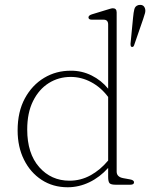

<svg xmlns="http://www.w3.org/2000/svg" viewBox="-20 -760 618 790"><path d="M52.5 -223.5Q52.5 -300 82.2 -355Q112 -410 161.8 -439.8Q211.5 -469.5 271.5 -469Q316.5 -469.5 356.8 -449.5Q397 -429.5 425 -395V-659Q425 -679 406.5 -679H358.5Q344 -679 344 -688.5Q344 -696.5 358 -701L417 -719Q425.5 -721.5 432.8 -723.8Q440 -726 444.5 -726Q460 -726 460 -709V-54Q460 -32 487 -27L514.5 -22Q531.5 -19 531.5 -10Q531.5 0 516.5 0H455Q437 0 431 -6Q425 -12 425 -32.5V-69Q391 -31 347.8 -10.2Q304.5 10.5 258.5 10.5Q198 10.5 151.5 -19.8Q105 -50 78.8 -102.8Q52.5 -155.5 52.5 -223.5ZM92 -227Q92 -128.5 141.2 -72.5Q190.5 -16.5 266 -16.5Q312 -16.5 352.2 -38.5Q392.5 -60.5 425 -99.5V-361Q395.5 -400.5 355.2 -422Q315 -443.5 271 -443.5Q221 -443.5 180.5 -418Q140 -392.5 116 -344.2Q92 -296 92 -227ZM527.5 -687.5Q529.5 -709.5 532.8 -722.2Q536 -735 549 -739Q570.5 -743.5 576.5 -725.5Q579.5 -716.5 576.5 -705.5Q573.5 -694.5 569 -681.5L531.5 -573Q528.5 -565.5 522 -567Q518.5 -568 517.8 -571.5Q517 -575 517 -579Z"/></svg>

Font: Fraunces 9pt Soft Thin
Style: Regular
Weight: 100
Version: Version 1.000;[b76b70a41]